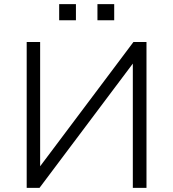

<svg xmlns="http://www.w3.org/2000/svg" viewBox="-20 -908 837 928"><path d="M109 0V-705H174V-99H170L625 -705H688V0H622V-606H626L171 0ZM451 -810V-888H532V-810ZM266 -810V-888H347V-810Z"/></svg>

Font: Nunito Sans 8pt Light
Style: Regular
Weight: 300
Version: Version 3.101;gftools[0.9.27]